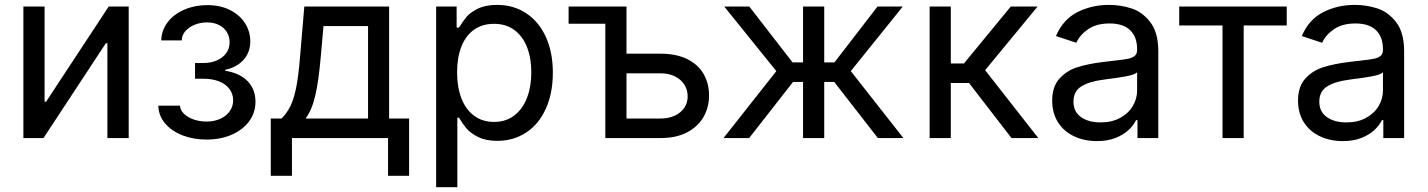

<svg xmlns="http://www.w3.org/2000/svg" viewBox="-20 -573 5926 797"><path d="M425.8 0V-393.6H419.4L160.6 0H77.1V-545.9H165V-150.9H171.4L431.2 -545.9H514.2V0Z M637.2 -134.3H727.1Q728 -116.2 743.4 -101.1Q758.8 -85.9 783.7 -77.1Q808.6 -68.4 837.4 -68.4Q869.1 -68.4 894.3 -79.8Q919.4 -91.3 933.6 -111.3Q947.8 -131.3 947.8 -156.2Q947.8 -182.6 932.9 -203.1Q918 -223.6 890.1 -234.9Q862.3 -246.1 825.2 -246.1H789.6V-311.5H825.2Q856 -311.5 880.4 -322.3Q904.8 -333 918.9 -352.3Q933.1 -371.6 933.1 -397Q933.1 -421.4 921.4 -440.2Q909.7 -459 888.4 -469.5Q867.2 -480 839.8 -480Q812.5 -480 788.6 -470.5Q764.6 -460.9 749.8 -444.1Q734.9 -427.2 734.4 -405.3H649.4Q650.4 -447.8 676.3 -481.2Q702.1 -514.6 745.6 -533.2Q789.1 -551.8 840.8 -551.8Q894 -551.8 934.6 -531.5Q975.1 -511.2 997.1 -476.8Q1019 -442.4 1019 -400.9Q1019 -369.6 1005.4 -345Q991.7 -320.3 968 -304.7Q944.3 -289.1 914.6 -283.2V-279.3Q976.1 -269.5 1008.3 -235.6Q1040.5 -201.7 1040.5 -150.4Q1040.5 -105.5 1014.4 -69.8Q988.3 -34.2 941.9 -13.9Q895.5 6.3 837.4 6.3Q782.7 6.3 737.5 -11.2Q692.4 -28.8 665.3 -60.8Q638.2 -92.8 637.2 -134.3Z M1104 -81.1H1148.9Q1171.9 -104.5 1186 -133.8Q1200.2 -163.1 1209.5 -209.7Q1218.8 -256.3 1225.1 -332L1243.2 -545.9H1595.2V-81.1H1678.2V156.7H1590.8V0H1191.9V156.7H1104ZM1507.8 -81.1V-464.8H1322.8L1311 -332Q1302.7 -236.8 1288.8 -176.5Q1274.9 -116.2 1248.5 -81.1Z M1790.5 -545.9H1875.5V-458.5H1885.3Q1902.3 -485.8 1917 -503.4Q1931.6 -521 1963.4 -536.9Q1995.1 -552.7 2043.5 -552.7Q2111.3 -552.7 2163.8 -518.3Q2216.3 -483.9 2245.6 -420.2Q2274.9 -356.4 2274.9 -271.5Q2274.9 -186 2245.8 -121.8Q2216.8 -57.6 2164.3 -22.9Q2111.8 11.7 2043.9 11.7Q1996.6 11.7 1964.6 -4.4Q1932.6 -20.5 1916.5 -39.8Q1900.4 -59.1 1885.3 -84.5H1878.4V204.1H1790.5ZM2185.5 -272.5Q2185.5 -330.6 2168.2 -376Q2150.9 -421.4 2116 -447.8Q2081.1 -474.1 2030.8 -474.1Q1981.4 -474.1 1947 -449.2Q1912.6 -424.3 1895 -378.9Q1877.4 -333.5 1877.4 -272.5Q1877.4 -211.4 1895.3 -165Q1913.1 -118.7 1947.8 -92.8Q1982.4 -66.9 2030.8 -66.9Q2080.1 -66.9 2115 -93.8Q2149.9 -120.6 2167.7 -167.2Q2185.5 -213.9 2185.5 -272.5Z M2340.3 -545.9H2531.7V-474.6H2340.3ZM2923.3 -176.8Q2923.3 -127 2899.9 -86.7Q2876.5 -46.4 2831.3 -23.2Q2786.1 0 2723.6 0H2492.7V-545.9H2580.6V-81.1H2723.6Q2755.4 -81.1 2780.8 -92.8Q2806.2 -104.5 2820.3 -125.2Q2834.5 -146 2834.5 -172.9Q2834.5 -200.7 2820.3 -222.4Q2806.2 -244.1 2780.8 -256.3Q2755.4 -268.6 2723.6 -268.6H2566.9V-350.1H2723.6Q2786.6 -350.1 2831.8 -328.1Q2877 -306.2 2900.1 -266.8Q2923.3 -227.5 2923.3 -176.8Z M3202.6 -277.8 2986.3 -545.9H3090.3L3270 -314H3313.5V-545.9H3401.4V-314H3443.8L3622.6 -545.9H3727.5L3511.7 -277.8L3730 0H3624L3442.9 -232.9H3401.4V0H3313.5V-232.9H3272L3089.8 0H2983.4Z M3838.9 -545.9H3926.8V-309.6H3981.4L4175.8 -545.9H4287.1L4069.3 -281.7L4290 0H4178.7L4002.4 -228.5H3926.8V0H3838.9Z M4347.7 -155.3Q4347.7 -213.4 4377.7 -246.6Q4407.7 -279.8 4452.1 -293.9Q4496.6 -308.1 4560.1 -315.9L4602.5 -320.8Q4643.1 -325.2 4661.6 -328.9Q4680.2 -332.5 4690.2 -340.8Q4700.2 -349.1 4700.2 -365.7V-368.7Q4700.2 -419.9 4671.1 -447.8Q4642.1 -475.6 4585.9 -475.6Q4531.7 -475.6 4497.3 -452.1Q4462.9 -428.7 4447.8 -395.5L4363.3 -423.3Q4392.6 -492.2 4452.1 -522.5Q4511.7 -552.7 4583.5 -552.7Q4630.9 -552.7 4676.3 -538.3Q4721.7 -523.9 4754.9 -481Q4788.1 -438 4788.1 -359.9V0H4701.7V-74.2H4695.8Q4685.5 -52.7 4664.3 -33Q4643.1 -13.2 4610.1 -0.2Q4577.1 12.7 4533.7 12.7Q4481.4 12.7 4439 -7.1Q4396.5 -26.9 4372.1 -64.9Q4347.7 -103 4347.7 -155.3ZM4700.2 -197.3V-272.9Q4691.4 -263.2 4655 -256.3Q4618.7 -249.5 4569.8 -243.7L4556.2 -241.7Q4500.5 -234.4 4468.3 -214.1Q4436 -193.8 4436 -150.9Q4436 -109.4 4467 -87.2Q4498 -64.9 4548.8 -64.9Q4595.2 -64.9 4629.6 -83.5Q4664.1 -102.1 4682.1 -132.6Q4700.2 -163.1 4700.2 -197.3Z M5054.7 -467.3H4875V-545.9H5321.3V-467.3H5142.6V0H5054.7Z M5368.2 -155.3Q5368.2 -213.4 5398.2 -246.6Q5428.2 -279.8 5472.7 -293.9Q5517.1 -308.1 5580.6 -315.9L5623 -320.8Q5663.6 -325.2 5682.1 -328.9Q5700.7 -332.5 5710.7 -340.8Q5720.7 -349.1 5720.7 -365.7V-368.7Q5720.7 -419.9 5691.7 -447.8Q5662.6 -475.6 5606.4 -475.6Q5552.2 -475.6 5517.8 -452.1Q5483.4 -428.7 5468.3 -395.5L5383.8 -423.3Q5413.1 -492.2 5472.7 -522.5Q5532.2 -552.7 5604 -552.7Q5651.4 -552.7 5696.8 -538.3Q5742.2 -523.9 5775.4 -481Q5808.6 -438 5808.6 -359.9V0H5722.2V-74.2H5716.3Q5706.1 -52.7 5684.8 -33Q5663.6 -13.2 5630.6 -0.2Q5597.7 12.7 5554.2 12.7Q5502 12.7 5459.5 -7.1Q5417 -26.9 5392.6 -64.9Q5368.2 -103 5368.2 -155.3ZM5720.7 -197.3V-272.9Q5711.9 -263.2 5675.5 -256.3Q5639.2 -249.5 5590.3 -243.7L5576.7 -241.7Q5521 -234.4 5488.8 -214.1Q5456.5 -193.8 5456.5 -150.9Q5456.5 -109.4 5487.5 -87.2Q5518.6 -64.9 5569.3 -64.9Q5615.7 -64.9 5650.1 -83.5Q5684.6 -102.1 5702.6 -132.6Q5720.7 -163.1 5720.7 -197.3Z"/></svg>

Font: Inter RS Variable
Style: Regular
Weight: 400
Designer: Rasmus Andersson (customised by Maria Ramos and Noel Pretorius)
Foundry: rsms
Version: Version 3.001;Glyphs 3.2.3 (3260)